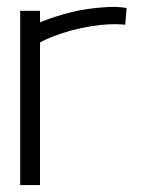

<svg xmlns="http://www.w3.org/2000/svg" viewBox="-20 -532 407 552"><path d="M340 -461 344 -509Q344 -509 329 -511Q314 -513 294 -512Q233 -509 185 -497Q137 -485 95 -468V-501H38V0H95V-410Q111 -419 134.5 -428Q158 -437 185.5 -444.5Q213 -452 241 -456.5Q269 -461 292 -462Q311 -463 325.5 -462Q340 -461 340 -461Z"/></svg>

Font: AdventPro_ExpandedRegular
Style: ExpandedRegular
Weight: 400
Width: 7
Designer: VivaRado, Andreas Kalpakidis
Foundry: VivaRado, Andreas Kalpakidis
Version: Version 3.000